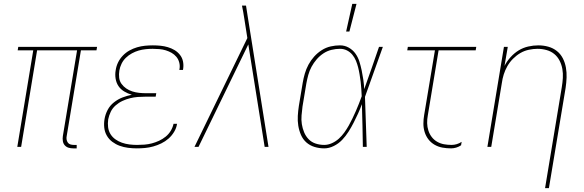

<svg xmlns="http://www.w3.org/2000/svg" viewBox="-20 -764 3040 999"><path d="M379 8H361Q348 8 336.5 4.5Q325 1 317 -8Q309 -17 307 -30Q305 -43 307 -56L381 -502H173L90 0H70L153 -502H72L75 -520H485L482 -502H401L327 -56Q325 -47 326.5 -38Q328 -29 333 -22Q338 -15 346.5 -12.5Q355 -10 364 -10H379Z M692 8Q669 8 646 5Q623 2 602.5 -5.5Q582 -13 564.5 -26Q547 -39 536 -58Q525 -77 522.5 -99.5Q520 -122 524 -145Q528 -169 540 -192Q552 -215 573 -231.5Q594 -248 617.5 -257Q641 -266 666 -271Q645 -277 626.5 -288Q608 -299 596.5 -316Q585 -333 581.5 -355Q578 -377 582 -399Q585 -420 594.5 -439.5Q604 -459 619.5 -475Q635 -491 654 -501.5Q673 -512 693.5 -518Q714 -524 734.5 -526Q755 -528 775 -528Q796 -528 815.5 -526Q835 -524 853.5 -518.5Q872 -513 888 -503.5Q904 -494 916 -479Q928 -464 932 -445Q936 -426 933 -406L932 -400H913L914 -405Q917 -422 912.5 -439Q908 -456 897.5 -468.5Q887 -481 873 -489Q859 -497 843 -502Q827 -507 809 -508.5Q791 -510 774 -510Q756 -510 737.5 -508Q719 -506 701.5 -501Q684 -496 666.5 -486.5Q649 -477 635 -463.5Q621 -450 612.5 -432.5Q604 -415 601 -397Q598 -378 600 -360Q602 -342 612 -328Q622 -314 636.5 -304Q651 -294 668 -288.5Q685 -283 703 -281Q721 -279 740 -279H793L790 -261H737Q717 -261 697 -259.5Q677 -258 657 -253Q637 -248 617.5 -239Q598 -230 581.5 -215.5Q565 -201 556 -182Q547 -163 543 -143Q540 -122 542.5 -102Q545 -82 555 -66Q565 -50 580.5 -39Q596 -28 614.5 -21.5Q633 -15 653 -12.5Q673 -10 693 -10Q712 -10 731.5 -11.5Q751 -13 770 -18Q789 -23 807.5 -31.5Q826 -40 842 -53Q858 -66 868.5 -83.5Q879 -101 883 -120H902L901 -119Q898 -98 886 -78Q874 -58 857 -43Q840 -28 819.5 -18Q799 -8 777.5 -2Q756 4 734.5 6Q713 8 692 8Z M1013 0H992L1267 -566L1251 -668Q1248 -685 1245.5 -701.5Q1243 -718 1239 -735H1260L1270 -671L1283 -590L1377 0H1357L1272 -533Z M1667 8Q1641 8 1616.5 0.5Q1592 -7 1574 -23Q1556 -39 1546 -62Q1536 -85 1532 -110Q1528 -135 1529.5 -161Q1531 -187 1535 -213L1555 -333Q1559 -357 1566 -381Q1573 -405 1585 -427.5Q1597 -450 1614.5 -469.5Q1632 -489 1654 -503Q1676 -517 1700.5 -522.5Q1725 -528 1749 -528Q1774 -528 1795 -516Q1816 -504 1829.5 -485Q1843 -466 1850 -443.5Q1857 -421 1862 -397Q1867 -373 1870.5 -349Q1874 -325 1875 -300Q1895 -355 1914 -410Q1933 -465 1952 -520H1972Q1948 -455 1925.5 -390Q1903 -325 1879 -260Q1882 -195 1883.5 -130Q1885 -65 1888 0H1868Q1867 -55 1866 -110.5Q1865 -166 1863 -222Q1854 -197 1843 -173Q1832 -149 1820 -125.5Q1808 -102 1793.5 -79Q1779 -56 1760.5 -36.5Q1742 -17 1717 -4.5Q1692 8 1667 8ZM1667 -10Q1687 -10 1707 -19Q1727 -28 1743 -42.5Q1759 -57 1771.5 -74.5Q1784 -92 1794.5 -110.5Q1805 -129 1814 -148Q1823 -167 1831.5 -186Q1840 -205 1847.5 -224.5Q1855 -244 1862 -263Q1861 -282 1860 -301Q1859 -320 1856.5 -339Q1854 -358 1851 -376.5Q1848 -395 1843.5 -413Q1839 -431 1832 -448Q1825 -465 1813.5 -479Q1802 -493 1785.5 -501.5Q1769 -510 1749 -510Q1727 -510 1704.5 -504.5Q1682 -499 1662.5 -486Q1643 -473 1627.5 -455Q1612 -437 1601 -416.5Q1590 -396 1584 -374Q1578 -352 1574 -330L1554 -210Q1551 -187 1549 -163.5Q1547 -140 1550.5 -118Q1554 -96 1562.5 -75.5Q1571 -55 1586 -39.5Q1601 -24 1622.5 -17Q1644 -10 1667 -10ZM1781 -600 1813 -744H1835L1798 -600Z M2327 8Q2304 8 2282 4Q2260 0 2241 -11Q2222 -22 2209 -39Q2196 -56 2189.5 -77Q2183 -98 2183 -120.5Q2183 -143 2187 -166L2243 -502H2099L2102 -520H2458L2455 -502H2262L2206 -164Q2202 -143 2202.5 -123Q2203 -103 2209 -84.5Q2215 -66 2226.5 -51Q2238 -36 2254.5 -26.5Q2271 -17 2290 -13.5Q2309 -10 2330 -10Q2343 -10 2356.5 -14Q2370 -18 2382 -26L2379 -8Q2367 0 2353.5 4Q2340 8 2327 8Z M2816 215 2903 -310Q2907 -334 2908.5 -358Q2910 -382 2906 -405Q2902 -428 2891.5 -448.5Q2881 -469 2864 -483Q2847 -497 2824 -503.5Q2801 -510 2777 -510Q2755 -510 2731.5 -505Q2708 -500 2687.5 -488Q2667 -476 2649.5 -458.5Q2632 -441 2620 -420Q2608 -399 2601 -376.5Q2594 -354 2591 -331L2536 0H2516L2602 -520H2622L2605 -421Q2617 -445 2636.5 -466.5Q2656 -488 2679 -502Q2702 -516 2728.5 -522Q2755 -528 2781 -528Q2808 -528 2833 -521Q2858 -514 2877.5 -498.5Q2897 -483 2908.5 -460.5Q2920 -438 2924.5 -412.5Q2929 -387 2928 -360.5Q2927 -334 2923 -307L2836 215Z"/></svg>

Font: Iosevka Thin Oblique
Style: Regular
Weight: 100
Italic angle: -9°
Monospace: yes
Designer: Belleve Invis
Foundry: Belleve Invis
Version: Version 32.5.0; ttfautohint (v1.8.4)